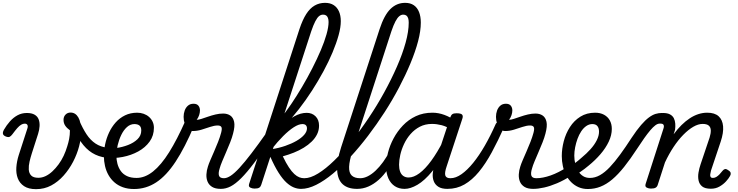

<svg xmlns="http://www.w3.org/2000/svg" viewBox="-23 -1312 5190 1351"><path d="M231 19Q178 19 146.5 -2Q115 -23 102 -57.5Q89 -92 92 -134.5Q95 -177 109 -221L169 -406Q175 -423 170 -432.5Q165 -442 151 -442Q139 -442 126 -434.5Q113 -427 98.5 -410.5Q84 -394 64 -367Q54 -354 45 -349.5Q36 -345 19 -351Q-1 -359 -2.5 -371.5Q-4 -384 4 -398Q23 -431 47 -458Q71 -485 100.5 -501Q130 -517 166 -517Q200 -517 220.5 -505Q241 -493 249 -472Q257 -451 255.5 -424.5Q254 -398 245 -370L201 -233Q192 -205 185 -175Q178 -145 179.5 -119Q181 -93 196.5 -77Q212 -61 247 -61Q273 -61 298 -73Q323 -85 346 -106.5Q369 -128 389.5 -156Q410 -184 425 -216Q440 -248 450 -282Q458 -306 463.5 -334Q469 -362 469 -395Q447 -411 435.5 -428.5Q424 -446 424 -469Q424 -491 438 -505.5Q452 -520 473 -520Q491 -520 504.5 -511.5Q518 -503 528 -486Q538 -469 543 -444Q548 -419 548 -385Q548 -337 533.5 -282Q519 -227 491.5 -174Q464 -121 425 -77Q386 -33 337.5 -7Q289 19 231 19Z M726 -202Q669 -209 625 -236.5Q581 -264 545.5 -315Q510 -366 478 -442Q470 -461 481.5 -473Q493 -485 509.5 -485Q526 -485 534 -466Q559 -408 586 -367Q613 -326 649 -302Q685 -278 735 -272Q746 -270 751 -258.5Q756 -247 755 -233Q754 -219 746.5 -209.5Q739 -200 726 -202Z M723 -271Q754 -265 795.5 -270.5Q837 -276 877.5 -291.5Q918 -307 944.5 -332.5Q971 -358 971 -394Q971 -418 958.5 -428.5Q946 -439 922 -439Q908 -439 901.5 -451Q895 -463 896.5 -479Q898 -495 909 -507Q920 -519 941 -519Q966 -519 987.5 -511.5Q1009 -504 1025.5 -489.5Q1042 -475 1051 -455.5Q1060 -436 1060 -413Q1060 -358 1030 -316Q1000 -274 950 -246.5Q900 -219 840 -207.5Q780 -196 720 -202Z M920 18Q876 18 841.5 5.5Q807 -7 782 -29Q757 -51 740.5 -80Q724 -109 716 -143.5Q708 -178 708 -214Q708 -255 717 -297.5Q726 -340 744.5 -379.5Q763 -419 791 -450.5Q819 -482 857 -500.5Q895 -519 943 -519Q954 -519 958.5 -507Q963 -495 960 -479Q957 -463 947.5 -451Q938 -439 923 -439Q894 -439 870.5 -418Q847 -397 830.5 -363Q814 -329 805 -290.5Q796 -252 796 -217Q796 -187 803.5 -159Q811 -131 827 -108.5Q843 -86 870.5 -73Q898 -60 938 -60Q997 -60 1054 -105.5Q1111 -151 1167 -240.5Q1223 -330 1281 -461Q1284 -468 1295 -468Q1306 -468 1319 -462.5Q1332 -457 1340 -447.5Q1348 -438 1343 -428Q1278 -274 1213 -175Q1148 -76 1076.5 -29Q1005 18 920 18Z M1531 17Q1492 17 1469.5 3Q1447 -11 1437.5 -34Q1428 -57 1429.5 -85Q1431 -113 1440 -140Q1445 -157 1457 -185Q1469 -213 1483.5 -246Q1498 -279 1511.5 -313.5Q1525 -348 1533 -378Q1541 -408 1534.5 -418.5Q1528 -429 1509 -429Q1485 -429 1455.5 -419Q1426 -409 1395 -399.5Q1364 -390 1333 -390Q1313 -390 1298.5 -404.5Q1284 -419 1276.5 -442Q1269 -465 1269 -490Q1269 -513 1276.5 -534Q1284 -555 1299.5 -568.5Q1315 -582 1339 -582Q1362 -582 1373 -568.5Q1384 -555 1384 -535Q1384 -520 1378.5 -502.5Q1373 -485 1361 -469Q1374 -469 1394.5 -475.5Q1415 -482 1440.5 -491Q1466 -500 1493.5 -506.5Q1521 -513 1547 -513Q1577 -513 1597.5 -499Q1618 -485 1624.5 -454.5Q1631 -424 1617 -372Q1610 -344 1596.5 -310Q1583 -276 1568 -241.5Q1553 -207 1540.5 -177Q1528 -147 1523 -128Q1512 -94 1518 -76Q1524 -58 1553 -58Q1567 -58 1573.5 -46.5Q1580 -35 1577.5 -20.5Q1575 -6 1563.5 5.5Q1552 17 1531 17Z M1531 17Q1512 17 1506 5.5Q1500 -6 1504.5 -20.5Q1509 -35 1521.5 -46.5Q1534 -58 1553 -58Q1574 -58 1600.5 -75.5Q1627 -93 1662.5 -131.5Q1698 -170 1745.5 -232Q1793 -294 1855 -382Q1867 -398 1879.5 -393.5Q1892 -389 1897 -374Q1902 -359 1889 -341Q1819 -237 1767 -168Q1715 -99 1674.5 -58.5Q1634 -18 1600 -0.5Q1566 17 1531 17Z M1768 15Q1752 15 1738 8Q1724 1 1730 -18L2084 -1107Q2106 -1173 2132 -1213.5Q2158 -1254 2191 -1273Q2224 -1292 2264 -1292Q2300 -1292 2324.5 -1276.5Q2349 -1261 2362 -1232Q2375 -1203 2375 -1163Q2375 -1120 2359.5 -1064Q2344 -1008 2317 -943.5Q2290 -879 2253 -810.5Q2216 -742 2172.5 -674.5Q2129 -607 2080.5 -544.5Q2032 -482 1982 -429.5Q1932 -377 1883 -340L1882 -406Q1913 -432 1950 -477Q1987 -522 2026 -579.5Q2065 -637 2103 -701.5Q2141 -766 2174.5 -831.5Q2208 -897 2234 -958Q2260 -1019 2274.5 -1070.5Q2289 -1122 2289 -1157Q2289 -1174 2284.5 -1186Q2280 -1198 2271.5 -1203.5Q2263 -1209 2250 -1209Q2235 -1209 2222 -1198.5Q2209 -1188 2195.5 -1162Q2182 -1136 2167 -1092L1815 -11Q1811 2 1801 8.5Q1791 15 1768 15ZM2095 17Q2069 17 2043.5 6.5Q2018 -4 1991.5 -28.5Q1965 -53 1937 -97Q1909 -141 1879 -209H1870L1888 -262Q1939 -270 1984 -285.5Q2029 -301 2063.5 -321Q2098 -341 2117.5 -363.5Q2137 -386 2137 -409Q2137 -423 2129 -431Q2121 -439 2105 -439Q2079 -439 2044 -416.5Q2009 -394 1969.5 -354.5Q1930 -315 1889 -263L1883 -317Q1917 -378 1959.5 -423Q2002 -468 2047 -493Q2092 -518 2135 -518Q2173 -518 2197.5 -493.5Q2222 -469 2222 -428Q2222 -396 2208.5 -368Q2195 -340 2170.5 -316Q2146 -292 2114 -272.5Q2082 -253 2044.5 -238Q2007 -223 1967 -212Q1990 -164 2010 -134Q2030 -104 2048 -87.5Q2066 -71 2083 -64.5Q2100 -58 2117 -58Q2133 -58 2138.5 -46.5Q2144 -35 2140.5 -20.5Q2137 -6 2125.5 5.5Q2114 17 2095 17Z M2096 17Q2077 17 2071.5 5.5Q2066 -6 2070 -20.5Q2074 -35 2087 -46.5Q2100 -58 2119 -58Q2161 -58 2215 -91Q2269 -124 2329 -182.5Q2389 -241 2450.5 -317.5Q2512 -394 2571 -482Q2630 -570 2680.5 -662Q2731 -754 2770 -843Q2809 -932 2831 -1011.5Q2853 -1091 2853 -1153Q2853 -1172 2866 -1181.5Q2879 -1191 2896 -1191Q2913 -1191 2925.5 -1181.5Q2938 -1172 2938 -1153Q2938 -1095 2919 -1022.5Q2900 -950 2865.5 -867Q2831 -784 2785 -696.5Q2739 -609 2683.5 -523Q2628 -437 2567.5 -357.5Q2507 -278 2444.5 -210Q2382 -142 2320.5 -91Q2259 -40 2202 -11.5Q2145 17 2096 17Z M2489 17Q2424 17 2388.5 -15.5Q2353 -48 2349.5 -113Q2346 -178 2377 -275L2648 -1107Q2680 -1205 2724 -1248.5Q2768 -1292 2828 -1292Q2864 -1292 2888.5 -1275.5Q2913 -1259 2925.5 -1227.5Q2938 -1196 2938 -1153Q2938 -1134 2925.5 -1125Q2913 -1116 2896 -1116Q2879 -1116 2866 -1125Q2853 -1134 2853 -1153Q2853 -1171 2849 -1183.5Q2845 -1196 2836.5 -1202.5Q2828 -1209 2814 -1209Q2800 -1209 2786.5 -1198Q2773 -1187 2759.5 -1161.5Q2746 -1136 2731 -1092L2457 -249Q2435 -180 2433.5 -138Q2432 -96 2452 -77Q2472 -58 2511 -58Q2525 -58 2531.5 -46.5Q2538 -35 2535.5 -20.5Q2533 -6 2521.5 5.5Q2510 17 2489 17Z M2490 17Q2476 17 2469.5 5.5Q2463 -6 2465.5 -20.5Q2468 -35 2479.5 -46.5Q2491 -58 2512 -58Q2538 -58 2565.5 -72Q2593 -86 2620 -111.5Q2647 -137 2672.5 -172Q2698 -207 2720 -250Q2727 -264 2740 -263.5Q2753 -263 2762 -253Q2771 -243 2766 -229Q2739 -170 2708 -124Q2677 -78 2642 -47Q2607 -16 2569 0.5Q2531 17 2490 17Z M2824 17Q2784 17 2755 -2Q2726 -21 2710 -56.5Q2694 -92 2694 -141Q2694 -186 2707 -237.5Q2720 -289 2746.5 -338.5Q2773 -388 2812 -429Q2851 -470 2903 -494.5Q2955 -519 3020 -519Q3062 -519 3104 -503.5Q3146 -488 3179 -463L3164 -394Q3120 -422 3085 -431Q3050 -440 3017 -440Q2969 -440 2931.5 -420.5Q2894 -401 2866 -369Q2838 -337 2820 -298.5Q2802 -260 2793.5 -222Q2785 -184 2785 -153Q2785 -125 2792.5 -104.5Q2800 -84 2815.5 -73.5Q2831 -63 2852 -63Q2888 -63 2928.5 -93Q2969 -123 3011.5 -181Q3054 -239 3096 -321L3123 -279Q3072 -171 3018 -106Q2964 -41 2914.5 -12Q2865 17 2824 17ZM3125 17Q3085 17 3062 2.5Q3039 -12 3029.5 -36Q3020 -60 3022 -89.5Q3024 -119 3034 -151L3144 -483Q3151 -503 3160.5 -509Q3170 -515 3189 -515Q3220 -515 3228.5 -505.5Q3237 -496 3230 -476L3121 -145Q3104 -96 3110.5 -77Q3117 -58 3146 -58Q3160 -58 3166.5 -46.5Q3173 -35 3171 -20.5Q3169 -6 3157.5 5.5Q3146 17 3125 17Z M3125 17Q3106 17 3100 5.5Q3094 -6 3098.5 -20.5Q3103 -35 3115.5 -46.5Q3128 -58 3147 -58Q3184 -58 3224.5 -86.5Q3265 -115 3306.5 -166Q3348 -217 3388 -286.5Q3428 -356 3464 -437Q3468 -448 3480 -451.5Q3492 -455 3504.5 -452Q3517 -449 3524 -440.5Q3531 -432 3525 -419Q3481 -321 3437.5 -240.5Q3394 -160 3346.5 -102.5Q3299 -45 3245 -14Q3191 17 3125 17Z M3729 17Q3690 17 3667.5 3Q3645 -11 3635.5 -34Q3626 -57 3627.5 -85Q3629 -113 3638 -140Q3643 -157 3655 -185Q3667 -213 3681.5 -246Q3696 -279 3709.5 -313.5Q3723 -348 3731 -378Q3739 -408 3732.5 -418.5Q3726 -429 3707 -429Q3683 -429 3653.5 -419Q3624 -409 3593 -399.5Q3562 -390 3531 -390Q3511 -390 3496.5 -404.5Q3482 -419 3474.5 -442Q3467 -465 3467 -490Q3467 -513 3474.5 -534Q3482 -555 3497.5 -568.5Q3513 -582 3537 -582Q3560 -582 3571 -568.5Q3582 -555 3582 -535Q3582 -520 3576.5 -502.5Q3571 -485 3559 -469Q3572 -469 3592.5 -475.5Q3613 -482 3638.5 -491Q3664 -500 3691.5 -506.5Q3719 -513 3745 -513Q3775 -513 3795.5 -499Q3816 -485 3822.5 -454.5Q3829 -424 3815 -372Q3808 -344 3794.5 -310Q3781 -276 3766 -241.5Q3751 -207 3738.5 -177Q3726 -147 3721 -128Q3710 -94 3716 -76Q3722 -58 3751 -58Q3765 -58 3771.5 -46.5Q3778 -35 3775.5 -20.5Q3773 -6 3761.5 5.5Q3750 17 3729 17Z M3729 17Q3710 17 3704 5.5Q3698 -6 3702.5 -20.5Q3707 -35 3719.5 -46.5Q3732 -58 3751 -58Q3796 -58 3851.5 -77.5Q3907 -97 3967 -136Q3978 -143 3988 -138Q3998 -133 4004 -121Q4010 -109 4009 -96.5Q4008 -84 3998 -77Q3945 -43 3896.5 -22.5Q3848 -2 3805.5 7.5Q3763 17 3729 17Z M3967 -128Q3995 -144 4021 -163Q4047 -182 4070 -203Q4104 -231 4132 -262Q4160 -293 4176 -325Q4192 -357 4192 -385Q4192 -411 4180.5 -425Q4169 -439 4145 -439Q4131 -439 4124.5 -451Q4118 -463 4119.5 -479Q4121 -495 4132 -507Q4143 -519 4164 -519Q4201 -519 4227.5 -504.5Q4254 -490 4268 -464.5Q4282 -439 4282 -405Q4282 -361 4260.5 -315.5Q4239 -270 4202 -227Q4165 -184 4118 -146Q4091 -123 4060.5 -102.5Q4030 -82 3998 -64Z M4113 18Q4078 18 4049 5.5Q4020 -7 3997.5 -29Q3975 -51 3960 -80Q3945 -109 3937.5 -143.5Q3930 -178 3930 -214Q3930 -265 3944 -318.5Q3958 -372 3987 -417.5Q4016 -463 4060.5 -491Q4105 -519 4165 -519Q4176 -519 4180.5 -507Q4185 -495 4182 -479Q4179 -463 4169.5 -451Q4160 -439 4145 -439Q4122 -439 4102 -425Q4082 -411 4066.5 -387.5Q4051 -364 4040.5 -335Q4030 -306 4024 -275.5Q4018 -245 4018 -217Q4018 -187 4025 -159Q4032 -131 4045.5 -108.5Q4059 -86 4079.5 -73Q4100 -60 4128 -60Q4164 -60 4198.5 -79.5Q4233 -99 4268 -136Q4303 -173 4341 -225Q4379 -277 4421 -342Q4458 -398 4488 -432.5Q4518 -467 4543 -485.5Q4568 -504 4590 -510.5Q4612 -517 4633 -517Q4646 -517 4651 -505.5Q4656 -494 4653.5 -479.5Q4651 -465 4642 -453.5Q4633 -442 4617 -442Q4604 -442 4588 -430Q4572 -418 4552.5 -395Q4533 -372 4510 -339.5Q4487 -307 4461 -267Q4412 -192 4369 -138Q4326 -84 4285 -49.5Q4244 -15 4202 1.5Q4160 18 4113 18Z M4557 15Q4541 15 4527.5 8Q4514 1 4520 -18L4645 -406Q4651 -423 4646.5 -432.5Q4642 -442 4627 -442Q4613 -442 4607.5 -453.5Q4602 -465 4604 -479.5Q4606 -494 4615.5 -505.5Q4625 -517 4642 -517Q4673 -517 4691.5 -507Q4710 -497 4718.5 -480Q4727 -463 4728.5 -442Q4730 -421 4727 -399L4717 -367Q4744 -404 4772.5 -432Q4801 -460 4830.5 -479.5Q4860 -499 4891 -509Q4922 -519 4953 -519Q5006 -519 5033.5 -494Q5061 -469 5065 -423.5Q5069 -378 5048 -315L4980 -112Q4976 -97 4974.5 -85Q4973 -73 4977.5 -66.5Q4982 -60 4993 -60Q5006 -60 5017.5 -67Q5029 -74 5040 -85.5Q5051 -97 5061 -110Q5068 -119 5077 -122Q5086 -125 5100 -115Q5117 -105 5118.5 -94.5Q5120 -84 5114 -74Q5105 -57 5086 -36Q5067 -15 5040 0.5Q5013 16 4979 16Q4938 16 4918 0Q4898 -16 4892.5 -42Q4887 -68 4892 -98Q4897 -128 4907 -157L4970 -344Q4979 -373 4978.5 -394.5Q4978 -416 4964.5 -428Q4951 -440 4921 -440Q4890 -440 4855.5 -420Q4821 -400 4785.5 -364Q4750 -328 4717 -278.5Q4684 -229 4656 -169L4605 -11Q4601 2 4590.5 8.5Q4580 15 4557 15Z"/></svg>

Font: Playwrite NL
Style: Regular
Weight: 400
Designer: Veronika Burian, José Scaglione
Foundry: TypeTogether
Version: Version 1.002